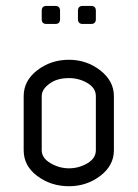

<svg xmlns="http://www.w3.org/2000/svg" viewBox="-20 -645 478 665"><path d="M141.1 -624.5H171.4Q188 -624.5 188 -607.9V-578.6Q188 -562 171.4 -562H141.1Q124.5 -562 124.5 -578.6V-607.9Q124.5 -624.5 141.1 -624.5ZM266.6 -624.5H295.4Q312 -624.5 312 -607.9V-578.6Q312 -562 295.4 -562H266.6Q250 -562 250 -578.6V-607.9Q250 -624.5 266.6 -624.5ZM312 -124.5V-312Q312 -339.8 283 -357.2Q253.9 -374.5 218.8 -374.5Q175.3 -374.5 149.4 -353.5Q124.5 -335 124.5 -312V-124.5Q124.5 -97.7 155 -79.8Q185.5 -62 218.8 -62Q252.9 -62 282.5 -79.3Q312 -96.7 312 -124.5ZM374.5 -312V-124.5Q374.5 -71.8 327.4 -35.9Q280.3 0 218.8 0Q156.7 0 109.4 -35.2Q62 -70.3 62 -124.5V-312Q62 -365.7 109.4 -401.9Q156.7 -438 218.8 -438Q279.8 -438 327.1 -401.4Q374.5 -364.7 374.5 -312Z"/></svg>

Font: GOSTRUS
Style: type_B
Weight: 400
Designer: Юрий и Татьяна Кривогуз
Version: Version 02.00